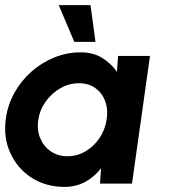

<svg xmlns="http://www.w3.org/2000/svg" viewBox="-27 -719 667 752"><path d="M435.5 -500H560.5L490 0H364.5L369 -60Q343.5 -27 307.2 -7Q271 13 226 13Q152 13 96.2 -23.2Q40.5 -59.5 13 -120.5Q-14.5 -181.5 -4 -255.5Q3.5 -309 29.8 -356Q56 -403 96.2 -438.5Q136.5 -474 186 -494Q235.5 -514 289 -514Q338 -514 373.2 -492.2Q408.5 -470.5 431 -437.5ZM237 -107Q275 -107 307.8 -126.2Q340.5 -145.5 362.5 -178Q384.5 -210.5 390.5 -250Q397 -290 385 -322.5Q373 -355 346.5 -374Q320 -393 282 -393Q244 -393 210 -373.8Q176 -354.5 152.5 -322Q129 -289.5 123 -250Q117 -210 130.5 -177.8Q144 -145.5 172 -126.2Q200 -107 237 -107ZM203 -699H327.5L347 -555H264Z"/></svg>

Font: Urbanist
Style: Bold Italic
Weight: 700
Italic angle: -8°
Designer: Corey Hu
Foundry: Corey Hu
Version: Version 1.330; ttfautohint (v1.8.4.7-5d5b)